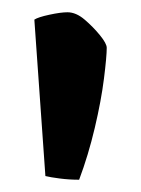

<svg xmlns="http://www.w3.org/2000/svg" viewBox="-20 -728 230 313"><path d="M109 -435Q93 -435 77.5 -437Q62 -439 54 -441L36 -696Q42 -700 60.5 -704Q79 -708 90 -708Q104 -708 118 -696Q132 -684 143 -670.5Q154 -657 154 -650Q154 -636 149.5 -600Q145 -564 134.5 -519.5Q124 -475 109 -435Z"/></svg>

Font: Texturina 12pt
Style: Bold
Weight: 700
Designer: Guillermo Torres Carreño
Foundry: Omnibus-Type
Version: Version 1.002